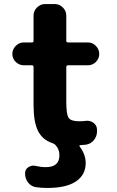

<svg xmlns="http://www.w3.org/2000/svg" viewBox="-20 -710 577 950"><path d="M98 -387Q75 -387 58 -403.5Q41 -420 41 -443Q41 -466 58 -483Q75 -500 98 -500H138Q146 -500 146 -508V-633Q146 -656 163 -673Q180 -690 203 -690H251Q274 -690 291 -673Q308 -656 308 -633V-508Q308 -500 317 -500H415Q438 -500 454.5 -483Q471 -466 471 -443Q471 -420 454.5 -403.5Q438 -387 415 -387H317Q308 -387 308 -378V-207Q308 -144 319.5 -127Q331 -110 371 -110Q392 -110 404 -112Q426 -115 443 -102Q460 -89 460 -68V-60Q460 -35 444 -16Q428 3 404 6Q400 6 391 7Q382 8 378 8Q370 8 375 16Q404 55 404 97Q404 155 356 187.5Q308 220 214 220Q182 220 157 216Q133 212 118.5 192.5Q104 173 104 148Q104 128 120.5 117Q137 106 157 111Q182 117 207 117Q274 117 274 58Q274 27 253 6Q249 2 239 -2Q190 -18 168 -62.5Q146 -107 146 -190V-378Q146 -387 138 -387Z"/></svg>

Font: Rounded Mplus 1c ExtraBold
Style: Regular
Weight: 800
Version: Version 1.059.20150529